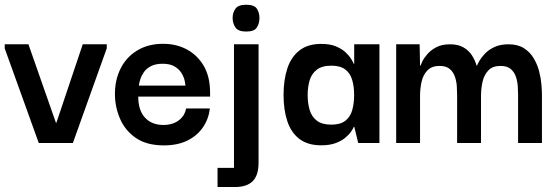

<svg xmlns="http://www.w3.org/2000/svg" viewBox="-23 -595 2314 799"><path d="M321.3 -410.7H421.3V-394L280.3 0H138.3L-3.3 -393.3V-410.7H95.3L209.7 -84.3H211.7Z M659 10Q588 10 543.3 -20.3Q498.7 -50.7 477.5 -98.7Q456.3 -146.7 455.3 -198.7Q454.3 -261 478.7 -309.5Q503 -358 548.5 -385.3Q594 -412.7 655.7 -412.7Q711.3 -412.7 755 -389Q798.7 -365.3 824.2 -322Q849.7 -278.7 851 -218.7Q851.3 -216.7 851.3 -207.5Q851.3 -198.3 851.3 -193H552.3Q552.3 -135.7 580.5 -105.3Q608.7 -75 657 -75Q695 -75 720.5 -93.8Q746 -112.7 751.3 -143.7H850.3Q845.7 -101 822 -65.8Q798.3 -30.7 757.3 -10.3Q716.3 10 659 10ZM554.7 -238.7H748.7Q748.3 -246.3 745 -261.2Q741.7 -276 731.7 -291.8Q721.7 -307.7 703 -318.7Q684.3 -329.7 653.7 -329.7Q624.3 -329.7 605.3 -319.8Q586.3 -310 576 -295.2Q565.7 -280.3 560.8 -265Q556 -249.7 554.7 -238.7Z M1001.7 -463.7Q968.3 -463.7 956.7 -480.8Q945 -498 945 -520.3Q945 -542 956.7 -558.7Q968.3 -575.3 1001.7 -575.3Q1035.3 -575.3 1046 -558.7Q1056.7 -542 1056.7 -520.3Q1056.7 -498 1046 -480.8Q1035.3 -463.7 1001.7 -463.7ZM950.7 -410.7H1053V81Q1053 135.3 1028.3 159.3Q1003.7 183.3 955 183.3H882.3V103.7H950.7Z M1313.7 9.7Q1257.7 9.7 1223 -16.8Q1188.3 -43.3 1172.7 -90.5Q1157 -137.7 1157 -200Q1157 -263.3 1173 -311Q1189 -358.7 1223.7 -385.5Q1258.3 -412.3 1313.7 -412.3Q1350 -412.3 1374.3 -402.3Q1398.7 -392.3 1414.2 -378Q1429.7 -363.7 1438 -350.2Q1446.3 -336.7 1449.3 -329.3H1451V-410.7H1556V0H1467.7L1451.3 -67.3H1449.3Q1446.7 -60 1438 -47.3Q1429.3 -34.7 1413.5 -21.5Q1397.7 -8.3 1373.2 0.7Q1348.7 9.7 1313.7 9.7ZM1355.7 -76.3Q1393.3 -76.3 1414 -92.3Q1434.7 -108.3 1442.7 -136.5Q1450.7 -164.7 1450.7 -199Q1450.7 -235.7 1442.3 -263.3Q1434 -291 1413.3 -306.3Q1392.7 -321.7 1355.7 -321.7Q1316.7 -321.7 1295.2 -304.8Q1273.7 -288 1265.5 -260.5Q1257.3 -233 1257.3 -199.3Q1257.3 -165.3 1265.7 -137.3Q1274 -109.3 1295.5 -92.8Q1317 -76.3 1355.7 -76.3Z M1625.7 0V-410.7H1723.3L1725 -322H1727Q1728 -325.7 1734.7 -339.5Q1741.3 -353.3 1755.5 -369.8Q1769.7 -386.3 1792.7 -398.5Q1815.7 -410.7 1850 -410.7Q1883.3 -410.7 1905.3 -398Q1927.3 -385.3 1940.5 -365.3Q1953.7 -345.3 1960.3 -322H1962.3Q1963.3 -326.3 1971 -340.2Q1978.7 -354 1993.8 -370.5Q2009 -387 2033.5 -398.8Q2058 -410.7 2093 -410.7Q2131.7 -410.7 2157.2 -394.5Q2182.7 -378.3 2198 -352.5Q2213.3 -326.7 2220.7 -297.8Q2228 -269 2230.2 -242.5Q2232.3 -216 2232.3 -199.3V0H2133V-200Q2133 -216 2131.7 -236.3Q2130.3 -256.7 2123.7 -276.2Q2117 -295.7 2102 -308.2Q2087 -320.7 2059.7 -320.7Q2027.3 -320.7 2009.5 -302.2Q1991.7 -283.7 1985.2 -255.2Q1978.7 -226.7 1978.7 -196V0H1879.3V-200Q1879.3 -216 1878 -236.3Q1876.7 -256.7 1870 -276.2Q1863.3 -295.7 1848.3 -308.2Q1833.3 -320.7 1806 -320.7Q1773.7 -320.7 1755.8 -302.2Q1738 -283.7 1731.5 -255.2Q1725 -226.7 1725 -196V0Z"/></svg>

Font: Darker Grotesque Light
Style: Regular
Weight: 300
Designer: Gabriel Lam
Foundry: TypeRant
Version: Version 1.000;gftools[0.9.28]